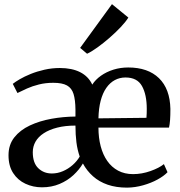

<svg xmlns="http://www.w3.org/2000/svg" viewBox="-20 -870 846 902"><path d="M177 10Q135.5 10 99.5 -6.8Q63.5 -23.5 41.8 -57Q20 -90.5 20 -140.5Q20 -190 47.2 -224.5Q74.5 -259 120.2 -280.5Q166 -302 221.8 -312Q277.5 -322 334.5 -322.5V-355.5Q334 -401 325.5 -428.5Q317 -456 294.8 -468.5Q272.5 -481 230.5 -481Q194 -481 163 -473.2Q132 -465.5 106.8 -454.2Q81.5 -443 62 -433L40 -476Q51 -485 72.8 -497.8Q94.5 -510.5 124 -522.5Q153.5 -534.5 188.8 -542.5Q224 -550.5 261 -550.5Q318 -550.5 356.8 -530.8Q395.5 -511 413.5 -472.5Q428.5 -496 454.2 -514.2Q480 -532.5 513 -542.8Q546 -553 582.5 -553Q675 -553 726.8 -502.8Q778.5 -452.5 780.5 -358.5Q780.5 -327.5 779 -306.5Q777.5 -285.5 774 -270.5H442.5Q442.5 -223 453 -183Q463.5 -143 484 -113.8Q504.5 -84.5 535 -68.2Q565.5 -52 605 -52Q646.5 -52 687.2 -66.5Q728 -81 750 -99L767 -61Q750 -43 719.8 -26.5Q689.5 -10 652.2 0.5Q615 11 577 11.5Q526 11.5 486 -2.2Q446 -16 417 -41.8Q388 -67.5 369.5 -102Q352.5 -73 324.8 -47.2Q297 -21.5 259.8 -5.8Q222.5 10 177 10ZM442.5 -314 668 -316.5Q669 -327 669.2 -337.8Q669.5 -348.5 669.5 -358.5Q669.5 -425.5 647 -465.8Q624.5 -506 569.5 -506Q542.5 -506 519.5 -493.8Q496.5 -481.5 479.5 -457.2Q462.5 -433 453 -397Q443.5 -361 442.5 -314ZM223.5 -55Q250.5 -55 275.5 -65.8Q300.5 -76.5 321 -94.5Q341.5 -112.5 354.5 -134.5Q343.5 -166 339 -201.5Q334.5 -237 334.5 -280Q286.5 -280 249 -270.5Q211.5 -261 185.8 -244.2Q160 -227.5 147 -204.8Q134 -182 134 -155Q134 -104.5 159.8 -79.8Q185.5 -55 223.5 -55ZM388.5 -618 356.5 -645 506 -850.5 583 -787.5Q571 -768 547.5 -743Q524 -718 495 -692.8Q466 -667.5 438.2 -647.5Q410.5 -627.5 390 -618Z"/></svg>

Font: Merriweather 60pt Medium
Style: Regular
Weight: 500
Version: Version 2.100